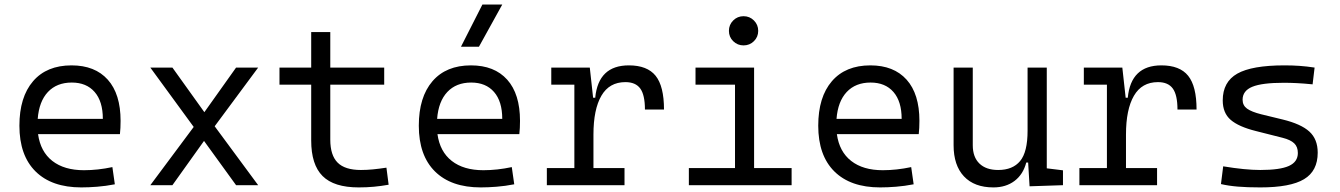

<svg xmlns="http://www.w3.org/2000/svg" viewBox="-20 -815 5899 845"><path d="M337.9 9.8Q207.5 9.8 136.5 -60.5Q65.4 -130.9 65.4 -261.7Q65.4 -387.7 125.5 -457.5Q185.5 -527.3 294.9 -527.3Q397.9 -527.3 454.3 -464.4Q510.7 -401.4 510.7 -283.2Q510.7 -250.5 507.8 -224.6H147.5Q158.2 -147.5 210.4 -106.7Q262.7 -65.9 349.6 -65.9Q410.2 -65.9 474.6 -79.6L485.4 -3.9Q445.3 3.9 407.7 6.8Q370.1 9.8 337.9 9.8ZM146 -292H432.6Q432.6 -368.7 396.5 -410.2Q360.4 -451.7 295.9 -451.7Q230 -451.7 190.9 -410.2Q151.9 -368.7 146 -292Z M641.6 0 832.5 -256.3 641.6 -517.6H738.8L879.4 -321.3L1019 -517.6H1116.2L924.8 -259.3L1116.2 0H1019L877.9 -194.8L738.8 0Z M1558.6 9.8Q1449.7 9.8 1399.7 -40.3Q1349.6 -90.3 1349.6 -196.8V-442.4H1210V-517.6H1349.6V-673.8H1433.6V-517.6H1670.9V-442.4H1433.6V-200.2Q1433.6 -131.8 1465.8 -99.4Q1498 -66.9 1568.4 -66.9Q1594.7 -66.9 1621.8 -69.6Q1648.9 -72.3 1680.7 -77.1L1690.4 -2Q1657.2 3.9 1625.7 6.8Q1594.2 9.8 1558.6 9.8Z M2095.7 9.8Q1965.3 9.8 1894.3 -60.5Q1823.2 -130.9 1823.2 -261.7Q1823.2 -387.7 1883.3 -457.5Q1943.4 -527.3 2052.7 -527.3Q2155.8 -527.3 2212.2 -464.4Q2268.6 -401.4 2268.6 -283.2Q2268.6 -250.5 2265.6 -224.6H1905.3Q1916 -147.5 1968.3 -106.7Q2020.5 -65.9 2107.4 -65.9Q2168 -65.9 2232.4 -79.6L2243.2 -3.9Q2203.1 3.9 2165.5 6.8Q2127.9 9.8 2095.7 9.8ZM1903.8 -292H2190.4Q2190.4 -368.7 2154.3 -410.2Q2118.2 -451.7 2053.7 -451.7Q1987.8 -451.7 1948.7 -410.2Q1909.7 -368.7 1903.8 -292ZM2008.8 -609.4 2103 -794.9H2190.4L2087.9 -609.4Z M2591.8 -222.7V-75.2H2728.5V0H2386.7V-75.2H2507.8V-442.4H2406.2V-517.6H2575.7L2590.3 -384.8H2599.6Q2613.3 -527.3 2747.6 -527.3Q2828.6 -527.3 2865.5 -481.4Q2902.3 -435.5 2902.3 -333H2818.4Q2818.4 -397 2797.9 -425.3Q2777.3 -453.6 2732.4 -453.6Q2661.6 -453.6 2626.7 -393.6Q2591.8 -333.5 2591.8 -222.7Z M3011.7 0V-75.2H3214.8V-442.4H3041V-517.6H3298.8V-75.2H3463.9V0ZM3252.4 -615.2Q3225.6 -615.2 3206.8 -633.8Q3188 -652.3 3188 -679.2Q3188 -706.1 3206.8 -724.9Q3225.6 -743.7 3252.4 -743.7Q3279.3 -743.7 3298.1 -724.9Q3316.9 -706.1 3316.9 -679.2Q3316.9 -652.3 3298.1 -633.8Q3279.3 -615.2 3252.4 -615.2Z M3853.5 9.8Q3723.1 9.8 3652.1 -60.5Q3581.1 -130.9 3581.1 -261.7Q3581.1 -387.7 3641.1 -457.5Q3701.2 -527.3 3810.5 -527.3Q3913.6 -527.3 3970 -464.4Q4026.4 -401.4 4026.4 -283.2Q4026.4 -250.5 4023.4 -224.6H3663.1Q3673.8 -147.5 3726.1 -106.7Q3778.3 -65.9 3865.2 -65.9Q3925.8 -65.9 3990.2 -79.6L4001 -3.9Q3960.9 3.9 3923.3 6.8Q3885.7 9.8 3853.5 9.8ZM3661.6 -292H3948.2Q3948.2 -368.7 3912.1 -410.2Q3876 -451.7 3811.5 -451.7Q3745.6 -451.7 3706.5 -410.2Q3667.5 -368.7 3661.6 -292Z M4352.1 9.8Q4268.1 9.8 4222.4 -38.8Q4176.8 -87.4 4176.8 -175.8V-517.6H4261.2V-175.8Q4261.2 -123.5 4290.5 -95.2Q4319.8 -66.9 4373 -66.9Q4437 -66.9 4469.7 -106.4Q4502.4 -146 4502.4 -239.3V-517.6H4586.9V-74.2L4658.2 -65.4V0L4511.2 4.9L4504.9 -99.6H4496.6Q4482.9 -47.4 4445.1 -18.8Q4407.2 9.8 4352.1 9.8Z M4935.5 -222.7V-75.2H5072.3V0H4730.5V-75.2H4851.6V-442.4H4750V-517.6H4919.4L4934.1 -384.8H4943.4Q4957 -527.3 5091.3 -527.3Q5172.4 -527.3 5209.2 -481.4Q5246.1 -435.5 5246.1 -333H5162.1Q5162.1 -397 5141.6 -425.3Q5121.1 -453.6 5076.2 -453.6Q5005.4 -453.6 4970.5 -393.6Q4935.5 -333.5 4935.5 -222.7Z M5526.4 9.8Q5468.8 9.8 5427.7 6.3Q5386.7 2.9 5353.5 -4.9L5363.3 -83Q5460.4 -66.9 5526.4 -66.9Q5613.3 -66.9 5652.6 -84.7Q5691.9 -102.5 5691.9 -141.6Q5691.9 -168.9 5675.8 -184.3Q5659.7 -199.7 5625 -208.5L5507.3 -238.3Q5431.2 -257.3 5396.2 -287.6Q5361.3 -317.9 5361.3 -373Q5361.3 -454.6 5425.5 -491Q5489.7 -527.3 5632.8 -527.3Q5668.5 -527.3 5699.5 -525.1Q5730.5 -522.9 5765.6 -517.6L5756.8 -443.8Q5716.8 -447.8 5687 -449.2Q5657.2 -450.7 5629.9 -450.7Q5534.2 -450.7 5491.5 -433.1Q5448.7 -415.5 5448.7 -376Q5448.7 -351.1 5468.3 -336.9Q5487.8 -322.8 5530.8 -312L5625 -289.1Q5705.6 -269.5 5742.4 -236.1Q5779.3 -202.6 5779.3 -143.1Q5779.3 -62.5 5719.2 -26.4Q5659.2 9.8 5526.4 9.8Z"/></svg>

Font: Cascadia Code NF SemiLight
Style: Regular
Weight: 350
Monospace: yes
Designer: Aaron Bell
Foundry: Saja Typeworks
Version: Version 2404.023; ttfautohint (v1.8.4)